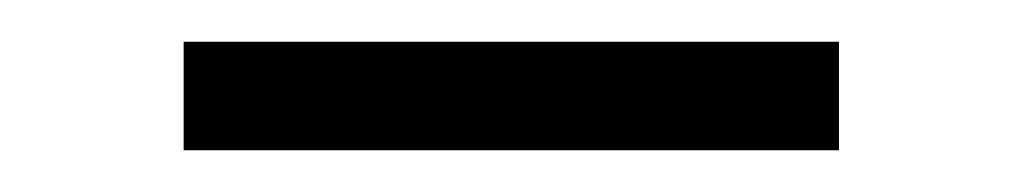

<svg xmlns="http://www.w3.org/2000/svg" viewBox="-20 -356 490 92"><path d="M68 -284H382V-336H68Z"/></svg>

Font: Fixel Text Light
Style: Regular
Weight: 300
Width: 4
Designer: AlfaBravo + MacPaw
Foundry: Kyrylo Tkachov, Marchela Mozhyna, Serhii Makarenko, Maria Weinstein, Zakhar Kryvoshyya
Version: Version 1.211